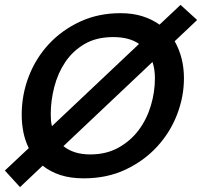

<svg xmlns="http://www.w3.org/2000/svg" viewBox="-35 -719 828 787"><path d="M459 -665Q509 -665 548.5 -652.5Q588 -640 619 -618L705 -699L773 -637L681 -550Q719 -483 719 -398Q719 -323 691 -250Q663 -177 609.5 -118.5Q556 -60 480 -24Q404 12 308 12Q254 12 212.5 -1.5Q171 -15 140 -40L47 48L-15 -20L83 -112Q68 -142 61 -176.5Q54 -211 54 -249Q54 -331 83 -406Q112 -481 165.5 -538.5Q219 -596 293.5 -630.5Q368 -665 459 -665ZM600 -398Q600 -436 590 -465L225 -120Q267 -86 335 -86Q401 -86 451 -114Q501 -142 534 -186.5Q567 -231 583.5 -286.5Q600 -342 600 -398ZM173 -251Q173 -237 174 -225Q175 -213 178 -202L535 -539Q495 -567 429 -567Q360 -567 311.5 -538.5Q263 -510 232.5 -464.5Q202 -419 187.5 -362.5Q173 -306 173 -251Z"/></svg>

Font: Quattrocento Sans
Style: Bold Italic
Weight: 700
Designer: Pablo Impallari
Foundry: Pablo Impallari, Igino Marini, Brenda Gallo
Version: Version 2.000